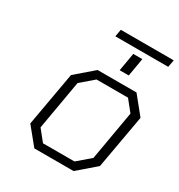

<svg xmlns="http://www.w3.org/2000/svg" viewBox="-180 -888 941 1009"><g transform="rotate(30 290.5 -383.5)"><path d="M251 -723 259 -767H580L572 -723ZM360 -580 379 -690H434L415 -580ZM177 0 93 -103 151 -430 259 -523H495L580 -418L522 -92L415 0ZM203 -46H394L471 -112L523 -411L470 -477H279L202 -411L150 -112Z"/></g></svg>

Font: Tomorrow Light
Style: Italic
Weight: 300
Italic angle: -10°
Designer: Tony de Marco, Monica Rizzolli
Foundry: Just in Type
Version: Version 2.002